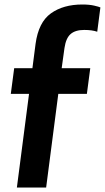

<svg xmlns="http://www.w3.org/2000/svg" viewBox="-20 -833 466 853"><path d="M185 0H55L109 -416H28L43 -530H124L138 -638Q151 -734 206 -773.5Q261 -813 346 -813Q377 -813 398.5 -808Q420 -803 426 -800L412 -692Q389 -700 354 -700Q315 -700 294 -682Q273 -664 266.5 -620Q260 -576 254 -530H381L366 -416H239Z"/></svg>

Font: Tanohe Sans SemiBold
Style: Italic
Weight: 600
Designer: Village Type and Design LLC & Cristiano Sobral
Foundry: Cooper Hewitt Smithsonian Design Museum
Version: Version 1.00;September 29, 2021;FontCreator 13.0.0.2655 64-b